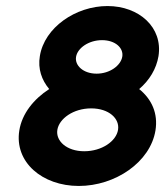

<svg xmlns="http://www.w3.org/2000/svg" viewBox="-20 -605 547 636"><path d="M44 -173C27 -68 120 11 241 11C362 11 478 -68 495 -173C504 -229 483 -276 441 -310C475 -339 498 -377 505 -419C520 -514 441 -585 336 -585C231 -585 127 -514 112 -419C105 -377 118 -340 143 -310C92 -277 53 -229 44 -173ZM170 -175C176 -212 223 -246 282 -246C341 -246 377 -212 371 -175C365 -137 317 -104 259 -104C201 -104 164 -138 170 -175ZM232 -417C237 -446 274 -472 318 -472C362 -472 390 -446 385 -417C380 -388 344 -361 300 -361C256 -361 227 -388 232 -417Z"/></svg>

Font: Charger Sport
Style: UltObl
Weight: 1000
Designer: Jasper
Foundry: Cannot Into Space Fonts
Version: Version 1.1